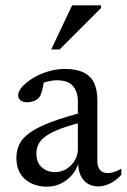

<svg xmlns="http://www.w3.org/2000/svg" viewBox="-20 -690 475 720"><path d="M301 -271.5 309 -236.5Q250 -223 212.5 -209.2Q175 -195.5 154 -181Q133 -166.5 124.8 -150.2Q116.5 -134 116.5 -114.5Q116.5 -80.5 136.8 -62.5Q157 -44.5 186 -44.5Q209.5 -44.5 229 -56.5Q248.5 -68.5 260.2 -88Q272 -107.5 272 -130V-310Q272 -346 253.5 -367.5Q235 -389 192.5 -389Q177.5 -389 158 -384.2Q138.5 -379.5 120 -370L145.5 -393Q144 -379 141.2 -365Q138.5 -351 134.8 -340Q131 -329 125.5 -323Q117.5 -314.5 105.5 -310.5Q93.5 -306.5 81.5 -306.5Q66 -306.5 57 -313.8Q48 -321 48 -332Q48 -347.5 63.2 -364.8Q78.5 -382 103.8 -397.2Q129 -412.5 160 -422Q191 -431.5 223 -431.5Q266.5 -431.5 293.5 -418.2Q320.5 -405 332.8 -379.2Q345 -353.5 345 -316V-87.5Q345 -72 349.5 -61.8Q354 -51.5 362.8 -46.2Q371.5 -41 384.5 -41Q396 -41 409.2 -45.5Q422.5 -50 435 -57.5V-34.5Q414.5 -12 391.8 -1.5Q369 9 349.5 9Q325.5 9 308.2 -1.8Q291 -12.5 282 -32.8Q273 -53 273 -80.5L276 -85.5Q269.5 -57.5 251.8 -36Q234 -14.5 209.2 -2.2Q184.5 10 156.5 10Q106.5 10 74 -18Q41.5 -46 41.5 -98.5Q41.5 -126.5 52.8 -149.5Q64 -172.5 92.5 -192.8Q121 -213 171.8 -232.2Q222.5 -251.5 301 -271.5ZM172 -504.5 250.5 -670H359V-660L203.5 -504.5Z"/></svg>

Font: Newsreader 16pt
Style: Regular
Weight: 400
Designer: Hugues Gentile
Foundry: Production Type
Version: Version 1.003